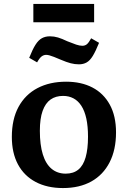

<svg xmlns="http://www.w3.org/2000/svg" viewBox="-20 -939 649 973"><path d="M299 14Q219 14 160.5 -17Q102 -48 71 -106Q40 -164 40 -245Q40 -335 74 -397.5Q108 -460 170 -492.5Q232 -525 315 -525Q392 -525 448.5 -495.5Q505 -466 536.5 -408.5Q568 -351 568 -268Q568 -180 535.5 -116.5Q503 -53 443 -19.5Q383 14 299 14ZM313 -59Q352 -59 377 -79.5Q402 -100 414 -142Q426 -184 426 -246Q426 -299 417.5 -338Q409 -377 392.5 -402.5Q376 -428 352.5 -440.5Q329 -453 300 -453Q262 -453 236 -434.5Q210 -416 196 -377Q182 -338 182 -276Q182 -205 197 -156.5Q212 -108 241.5 -83.5Q271 -59 313 -59ZM149 -826V-919H457V-826ZM380 -613Q359 -613 338 -618.5Q317 -624 289 -636Q268 -645 254 -650.5Q240 -656 230.5 -658.5Q221 -661 214 -661Q202 -661 191.5 -653.5Q181 -646 168 -623L128 -646Q145 -689 160 -712.5Q175 -736 192.5 -745.5Q210 -755 233 -755Q254 -755 274 -749Q294 -743 321 -730Q348 -719 366 -713Q384 -707 397 -707Q411 -707 420.5 -715Q430 -723 442 -745L482 -722Q465 -680 450.5 -656Q436 -632 419 -622.5Q402 -613 380 -613Z"/></svg>

Font: Literata 18pt SemiBold
Style: Regular
Weight: 600
Designer: Latin by Veronika Burian and Jose Scaglione. Greek by Irene Vlachou. Cyrillic by Vera Evstafieva.
Foundry: TypeTogether
Version: Version 3.103;gftools[0.9.29]